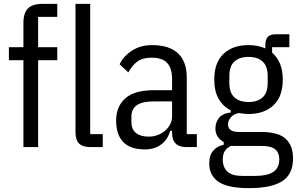

<svg xmlns="http://www.w3.org/2000/svg" viewBox="-20 -760 1541 992"><path d="M101 -449H26V-516H101V-642Q101 -693 124.5 -716.5Q148 -740 199 -740H276V-673H177V-516H276V-449H177V0H101Z M448 0Q407 0 388.5 -18.5Q370 -37 370 -78V-740H446V-67H511V0Z M943 0Q869 0 869 -74V-84H859Q846 -37 811.5 -12.5Q777 12 729 12Q654 12 617 -26Q580 -64 580 -138Q580 -210 627.5 -252Q675 -294 776 -294H869V-351Q869 -408 843.5 -435Q818 -462 763 -462Q718 -462 690.5 -442.5Q663 -423 643 -386L598 -428Q618 -470 662 -498.5Q706 -527 766 -527Q854 -527 899.5 -484.5Q945 -442 945 -359V-67H997V0ZM748 -54Q774 -54 796.5 -63Q819 -72 835 -86.5Q851 -101 860 -119.5Q869 -138 869 -158V-236H774Q714 -236 686.5 -216Q659 -196 659 -158V-130Q659 -91 683 -72.5Q707 -54 748 -54Z M1494 58Q1494 140 1438.5 176Q1383 212 1267 212Q1156 212 1108.5 179Q1061 146 1061 84Q1061 42 1082 18Q1103 -6 1136 -12V-26Q1116 -37 1104.5 -54.5Q1093 -72 1093 -96Q1093 -128 1111.5 -151Q1130 -174 1172 -179V-190Q1132 -210 1109.5 -249.5Q1087 -289 1087 -349Q1087 -437 1135 -482Q1183 -527 1264 -527Q1312 -527 1351 -510V-528Q1351 -557 1364 -570Q1377 -583 1406 -583H1475V-516H1386V-488Q1412 -465 1426.5 -431Q1441 -397 1441 -349Q1441 -261 1393 -216Q1345 -171 1264 -171Q1240 -171 1215 -176Q1187 -171 1172.5 -153.5Q1158 -136 1158 -118Q1158 -98 1172 -88Q1186 -78 1218 -78H1331Q1418 -78 1456 -43Q1494 -8 1494 58ZM1423 63Q1423 29 1402 11.5Q1381 -6 1330 -6H1173Q1150 5 1140.5 22Q1131 39 1131 65Q1131 104 1155 126.5Q1179 149 1232 149H1298Q1360 149 1391.5 128.5Q1423 108 1423 63ZM1264 -233Q1311 -233 1337 -257Q1363 -281 1363 -331V-368Q1363 -418 1337 -442Q1311 -466 1264 -466Q1217 -466 1191 -442Q1165 -418 1165 -368V-331Q1165 -281 1191 -257Q1217 -233 1264 -233Z"/></svg>

Font: IBM Plex Sans Condensed
Style: Regular
Weight: 400
Width: 3
Designer: Mike Abbink, Paul van der Laan, Pieter van Rosmalen
Foundry: Bold Monday
Version: Version 1.1